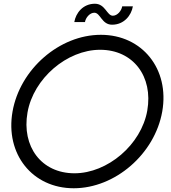

<svg xmlns="http://www.w3.org/2000/svg" viewBox="-20 -996 913 1026"><path d="M484 -928C517 -928 523 -864 579 -864C643 -864 682 -914 690 -962H633C629 -938 607 -912 583 -912C551 -912 543 -976 487 -976C423 -976 385 -926 377 -878H434C438 -902 460 -928 484 -928ZM767 -405C735 -223 555 -70 378 -70C201 -70 95 -213 127 -395C159 -577 338 -730 515 -730C692 -730 799 -587 767 -405ZM847 -400C887 -627 740 -810 519 -810C298 -810 87 -627 47 -400C7 -173 153 10 374 10C595 10 807 -173 847 -400Z"/></svg>

Font: Gauge
Style: Italic
Weight: 400
Italic angle: -80°
Designer: Daniel Pimley
Foundry: Daniel Pimley
Version: Version 1.000;PS 001.001;hotconv 1.0.56